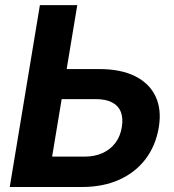

<svg xmlns="http://www.w3.org/2000/svg" viewBox="-20 -748 698 768"><path d="M193.4 -471.7H377.4Q462.9 -471.7 520 -443.4Q577.1 -415 602.1 -362.8Q627 -310.5 615.2 -238.8Q603 -165.5 562.3 -111.8Q521.5 -58.1 456.8 -29.1Q392.1 0 307.6 0H19L139.6 -727.5H289.1L188.5 -121.6H318.8Q358.9 -121.6 390.1 -135.7Q421.4 -149.9 441.4 -176.3Q461.4 -202.6 467.3 -239.7Q473.1 -274.9 463.4 -300Q453.6 -325.2 428.2 -338.4Q402.8 -351.6 362.3 -351.6H173.8Z"/></svg>

Font: Inter 17pt
Style: Bold Italic
Weight: 700
Italic angle: -9.3988°
Version: Version 4.001;git-66647c0bb